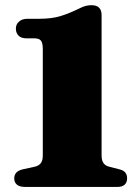

<svg xmlns="http://www.w3.org/2000/svg" viewBox="-20 -736 550 756"><path d="M85 -585H116Q133.5 -585 141 -576.2Q148.5 -567.5 148.5 -542.5V-124Q148.5 -104 140.8 -93.8Q133 -83.5 118.5 -80L68.5 -69Q36 -61 36 -33.5Q36 -18 46.5 -9Q57 0 79 0H442.5Q461.5 0 471 -9Q480.5 -18 480.5 -33.5Q480.5 -61.5 453 -68.5L408.5 -80Q395 -83.5 387.5 -93.8Q380 -104 380 -124V-676.5Q380 -715.5 340.5 -715.5Q328.5 -715.5 317.5 -712.8Q306.5 -710 293 -703Q252 -683 217.8 -672.5Q183.5 -662 133 -662H88Q67 -662 54.8 -651Q42.5 -640 42.5 -623.5Q42.5 -606.5 52.8 -595.8Q63 -585 85 -585Z"/></svg>

Font: Fraunces Black
Style: Regular
Weight: 900
Version: Version 1.000;[b76b70a41]